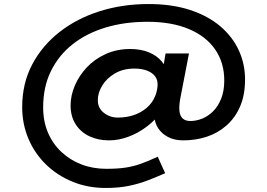

<svg xmlns="http://www.w3.org/2000/svg" viewBox="-20 -750 1325 952"><path d="M504 182Q415 182 339.5 151Q264 120 208 65.5Q152 11 121 -62Q90 -135 90 -219Q90 -336 139.5 -430Q189 -524 275.5 -591.5Q362 -659 475 -694.5Q588 -730 716 -730Q833 -730 922.5 -700.5Q1012 -671 1072.5 -619.5Q1133 -568 1164 -500.5Q1195 -433 1195 -356Q1195 -278 1170 -221Q1145 -164 1101.5 -126.5Q1058 -89 1003.5 -71.5Q949 -54 889 -54Q844 -54 812.5 -71Q781 -88 764 -114.5Q747 -141 747 -168Q747 -183 749.5 -196.5Q752 -210 754 -223L782 -198Q752 -156 709.5 -123.5Q667 -91 618 -72.5Q569 -54 521 -54Q466 -54 423 -74.5Q380 -95 355 -134Q330 -173 330 -227Q330 -276 351 -325.5Q372 -375 410.5 -416Q449 -457 504 -482Q559 -507 625 -507Q679 -507 718.5 -490.5Q758 -474 781.5 -446Q805 -418 811 -384L774 -324L801 -485H917L873 -257Q867 -221 870 -197.5Q873 -174 886.5 -162Q900 -150 924 -150Q952 -150 981.5 -161.5Q1011 -173 1036 -197.5Q1061 -222 1076.5 -260.5Q1092 -299 1092 -351Q1092 -439 1047 -504.5Q1002 -570 916.5 -606Q831 -642 711 -642Q598 -642 503.5 -613.5Q409 -585 340 -530.5Q271 -476 232.5 -397.5Q194 -319 194 -218Q194 -148 218 -92Q242 -36 285 4Q328 44 384.5 65.5Q441 87 507 87Q564 87 603 81Q642 75 678.5 62Q715 49 762 27L799 109Q757 127 713.5 144Q670 161 619.5 171.5Q569 182 504 182ZM564 -167Q606 -167 642.5 -179Q679 -191 707.5 -215.5Q736 -240 750 -275Q754 -285 757 -297.5Q760 -310 761 -322Q764 -350 750.5 -369.5Q737 -389 710 -399.5Q683 -410 646 -410Q591 -410 550 -386Q509 -362 487 -326Q465 -290 465 -253Q465 -214 495 -190.5Q525 -167 564 -167Z"/></svg>

Font: Lexend Zetta Medium
Style: Regular
Weight: 500
Designer: Bonnie Shaver-Troup, Thomas Jockin
Foundry: Lexend
Version: Version 1.007